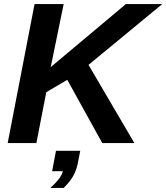

<svg xmlns="http://www.w3.org/2000/svg" viewBox="-20 -708 823 950"><path d="M486 0 313 -313 209 -252 160 0H18L151 -688H295L231 -376L603 -688H783L418 -387L645 0ZM229 222Q284 172 291 139H238L257 38H377L365 100Q358 134 343 161.5Q328 189 295 222Z"/></svg>

Font: Libra Sans Modern
Style: Bold Italic
Weight: 700
Italic angle: -12°
Foundry: Stefan Peev, Context Ltd
Version: Version 1.000